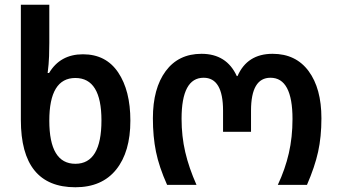

<svg xmlns="http://www.w3.org/2000/svg" viewBox="-20 -780 1425 810"><path d="M298 10Q410 10 470 -64.5Q530 -139 530 -271Q530 -398 478.5 -474.5Q427 -551 330 -551Q234 -551 187 -472H181Q186 -511 187 -542.5Q188 -574 188 -599V-760H68V-274Q68 10 298 10ZM298 -89Q188 -89 188 -271Q188 -451 298 -451Q408 -451 408 -272Q408 -89 298 -89Z M685 0H809Q777 -72 761.5 -138.5Q746 -205 746 -279Q746 -452 839 -452Q921 -452 921 -313V-224H1039V-313Q1039 -452 1121 -452Q1214 -452 1214 -278Q1214 -201 1198.5 -133.5Q1183 -66 1152 0H1275Q1308 -76 1322 -139.5Q1336 -203 1336 -281Q1336 -407 1282 -480Q1228 -553 1130 -553Q1023 -553 982 -459H979Q936 -553 830 -553Q733 -553 679 -480Q625 -407 625 -281Q625 -204 638 -140Q651 -76 685 0Z"/></svg>

Font: Noto Sans Georgian SemiCondensed Semi
Style: Regular
Weight: 600
Width: 4
Designer: Monotype Design Team
Foundry: Monotype Imaging Inc.
Version: Version 1.901